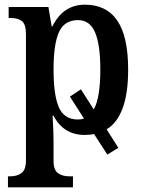

<svg xmlns="http://www.w3.org/2000/svg" viewBox="-20 -566 614 821"><path d="M436 -13 486 66 439 95 382 7Q366 11 342 11Q252 11 209 -71H205Q209 -3 209 43V122Q209 161 228 174.5Q247 188 277 188H292V235H14V188H23Q53 188 72 174Q91 160 91 119V-420Q91 -461 74.5 -475Q58 -489 26 -489H17V-536H187L201 -453H204Q250 -546 343 -546Q435 -546 481.5 -478Q528 -410 528 -268Q528 -69 436 -13ZM339 -59 279 -153 326 -184 381 -98Q409 -148 409 -269Q409 -375 386.5 -427.5Q364 -480 314 -480Q255 -480 232 -428.5Q209 -377 209 -269Q209 -158 232 -106.5Q255 -55 313 -55Q328 -55 339 -59Z"/></svg>

Font: Noto Serif NarrowSemiBold
Style: Regular
Weight: 600
Width: 4
Designer: Monotype Design Team
Foundry: Monotype Imaging Inc.
Version: Version 1.001